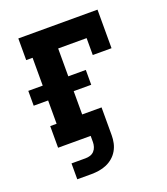

<svg xmlns="http://www.w3.org/2000/svg" viewBox="-129 -620 759 875"><g transform="rotate(-20 250.0 -182.5)"><path d="M95 165V88H163Q175 88 186 84.5Q197 81 205 72.5Q213 64 216.5 52.5Q220 41 220 30V0H62V-105H93V-218H23V-290H93V-425H62V-530H446V-343H355V-425H217V-290H302V-218H217V-105H311V30Q311 49 307 67.5Q303 86 293.5 102.5Q284 119 269.5 131.5Q255 144 237.5 151.5Q220 159 201 162Q182 165 163 165Z"/></g></svg>

Font: Iosevka Slab Extrabold
Style: Regular
Weight: 800
Monospace: yes
Designer: Belleve Invis
Foundry: Belleve Invis
Version: Version 11.1.1; ttfautohint (v1.8.3)